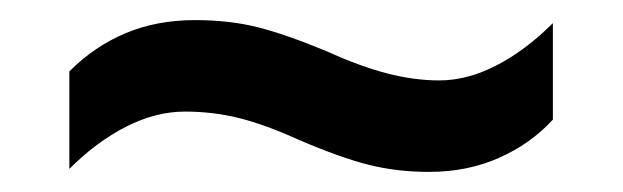

<svg xmlns="http://www.w3.org/2000/svg" viewBox="-20 -448 620 191"><path d="M277 -309Q244 -324 218 -330.5Q192 -337 164 -337Q135 -337 105.5 -322Q76 -307 49 -280V-377Q74 -402 105 -415Q136 -428 174 -428Q208 -428 236 -421Q264 -414 305 -397Q338 -382 365 -375Q392 -368 417 -368Q445 -368 474 -383Q503 -398 530 -425V-329Q508 -305 476.5 -291Q445 -277 407 -277Q375 -277 347 -284Q319 -291 277 -309Z"/></svg>

Font: Noto Sans Hebrew Thin SemiBold
Style: Regular
Weight: 600
Version: Version 3.001